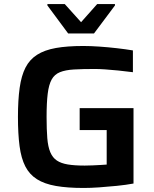

<svg xmlns="http://www.w3.org/2000/svg" viewBox="-20 -924 765 952"><path d="M395 8Q314 8 257 -2Q200 -12 163 -35.5Q126 -59 105.5 -99Q85 -139 77 -199.5Q69 -260 69 -344Q69 -428 77.5 -488.5Q86 -549 106.5 -589Q127 -629 164 -652.5Q201 -676 257 -686Q313 -696 393 -696Q429 -696 472.5 -693Q516 -690 559.5 -685Q603 -680 639 -674V-566Q601 -571 565.5 -574.5Q530 -578 500.5 -580Q471 -582 451 -582Q389 -582 346.5 -579.5Q304 -577 277 -566Q250 -555 236 -529.5Q222 -504 216.5 -459Q211 -414 211 -344Q211 -282 214.5 -239Q218 -196 229.5 -169Q241 -142 262 -128Q283 -114 316.5 -108.5Q350 -103 400 -103Q419 -103 439.5 -104Q460 -105 478.5 -106Q497 -107 509 -108V-279H375V-388H642V-14Q604 -7 559.5 -2.5Q515 2 472 5Q429 8 395 8ZM318 -758 215 -897V-904H301L382 -814L462 -904H550V-897L446 -758Z"/></svg>

Font: Saira SemiExpanded SemiBold
Style: Regular
Weight: 600
Width: 6
Designer: Hector Gatti with collaboration of the Omnibus-Type team
Foundry: Omnibus-Type
Version: Version 1.101